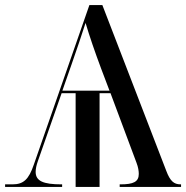

<svg xmlns="http://www.w3.org/2000/svg" viewBox="-20 -734 731 754"><path d="M0 0H224V-10H221C150 -10 120 -23 120 -59C120 -71 123 -85 129 -102L222 -368H277V0H371V-368H414L516 -95C523 -77 525 -62 525 -51C525 -20 504 -10 453 -10H450V0H691V-10H689C663 -10 648 -23 633 -63L382 -714H331L113 -88C93 -29 72 -10 29 -10H0ZM225 -378 261 -481C286 -553 297 -585 316 -644C332 -590 352 -532 377 -465L410 -378Z"/></svg>

Font: Noto Serif Display
Style: Regular
Weight: 400
Designer: Monotype Design Team
Foundry: Monotype Imaging Inc.
Version: Version 2.009